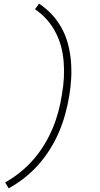

<svg xmlns="http://www.w3.org/2000/svg" viewBox="-20 -861 540 1042"><path d="M27 161 8 129Q51 105 90.5 73Q130 41 162.5 3.5Q195 -34 221 -77Q247 -120 265.5 -164Q284 -208 296.5 -254.5Q309 -301 316 -348Q324 -392 326.5 -436.5Q329 -481 325.5 -525.5Q322 -570 311 -610.5Q300 -651 280 -688.5Q260 -726 232.5 -756.5Q205 -787 170 -811L192 -841Q230 -816 260.5 -783.5Q291 -751 313.5 -710.5Q336 -670 348 -626Q360 -582 364.5 -534Q369 -486 366.5 -438Q364 -390 356 -342Q348 -293 334.5 -243.5Q321 -194 301.5 -147.5Q282 -101 254 -55.5Q226 -10 191.5 29.5Q157 69 115 102.5Q73 136 27 161Z"/></svg>

Font: Iosevka Slab Extralight
Style: Italic
Weight: 200
Italic angle: -9°
Monospace: yes
Designer: Belleve Invis
Foundry: Belleve Invis
Version: Version 11.1.1; ttfautohint (v1.8.3)